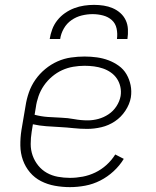

<svg xmlns="http://www.w3.org/2000/svg" viewBox="-20 -760 640 788"><path d="M267 8Q236 8 205.5 2.5Q175 -3 148.5 -16.5Q122 -30 103 -52.5Q84 -75 74 -103Q64 -131 63.5 -162.5Q63 -194 68 -226L85 -326Q89 -353 98.5 -380.5Q108 -408 125 -432.5Q142 -457 165.5 -476.5Q189 -496 216 -508Q243 -520 271.5 -524Q300 -528 327 -528Q353 -528 378 -524.5Q403 -521 425.5 -512.5Q448 -504 467.5 -490Q487 -476 499 -455.5Q511 -435 516 -410.5Q521 -386 517 -360Q512 -332 494.5 -305.5Q477 -279 451.5 -262Q426 -245 396.5 -238Q367 -231 338 -231Q310 -231 282 -234Q254 -237 226 -238.5Q198 -240 170 -242Q142 -244 115 -250L110 -219Q106 -194 106 -169Q106 -144 114 -121.5Q122 -99 137 -80.5Q152 -62 172.5 -50.5Q193 -39 217.5 -34.5Q242 -30 267 -30Q293 -30 319.5 -35Q346 -40 371 -52Q396 -64 417 -83Q438 -102 453 -126L488 -108Q471 -80 446 -57Q421 -34 391.5 -19Q362 -4 330 2Q298 8 267 8ZM340 -266Q362 -266 384 -272Q406 -278 425.5 -291Q445 -304 458 -324Q471 -344 475 -366Q478 -385 474 -403.5Q470 -422 460 -437Q450 -452 435 -462.5Q420 -473 402.5 -479Q385 -485 366 -487.5Q347 -490 327 -490Q304 -490 280.5 -486Q257 -482 235 -472Q213 -462 193.5 -445.5Q174 -429 160 -408.5Q146 -388 138 -365Q130 -342 127 -319L122 -289Q148 -282 175.5 -280Q203 -278 230.5 -277Q258 -276 285 -271Q312 -266 340 -266ZM184 -600Q187 -620 194.5 -640Q202 -660 215.5 -677Q229 -694 247 -706.5Q265 -719 285 -726.5Q305 -734 325.5 -737Q346 -740 366 -740Q386 -740 405.5 -737Q425 -734 442.5 -726.5Q460 -719 474 -706.5Q488 -694 496 -677Q504 -660 505 -640Q506 -620 503 -600H460Q463 -622 458.5 -643Q454 -664 439 -677.5Q424 -691 403 -696.5Q382 -702 360 -702Q338 -702 315.5 -696.5Q293 -691 273.5 -677.5Q254 -664 242 -643Q230 -622 227 -600Z"/></svg>

Font: Iosevka SS04 XLt Ex
Style: Italic
Weight: 200
Width: 7
Italic angle: -9°
Monospace: yes
Designer: Belleve Invis
Foundry: Belleve Invis
Version: Version 19.0.0; ttfautohint (v1.8.4)